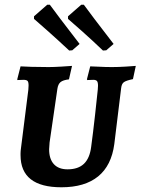

<svg xmlns="http://www.w3.org/2000/svg" viewBox="-20 -784 595 813"><path d="M188 -152Q188 -111 208 -89Q228 -67 266 -67Q311 -67 335.5 -90.5Q360 -114 366 -162Q374 -221 382.5 -297Q391 -373 394 -404Q395 -411 395 -421Q395 -436 390.5 -441Q386 -446 375 -446L350 -445L348 -448L362 -503Q372 -503 399.5 -501.5Q427 -500 454 -500Q481 -500 513 -502Q545 -504 555 -505L543 -449Q514 -443 504.5 -436Q495 -429 493 -411L464 -174Q452 -83 395.5 -37Q339 9 240 9Q67 9 67 -127V-135Q67 -144 69 -158L100 -404Q101 -411 101 -422Q101 -437 96.5 -441.5Q92 -446 79 -446L54 -445L53 -448L67 -503Q79 -502 113 -501Q147 -500 186 -500Q207 -500 240.5 -502Q274 -504 285 -505L272 -448Q247 -445 236.5 -436.5Q226 -428 223 -408L190 -181Q188 -161 188 -152ZM124 -704V-715L180 -764H191Q202 -749 236.5 -703Q271 -657 317 -598L286 -571L273 -570Q226 -614 181.5 -653.5Q137 -693 124 -704ZM268 -704V-715L324 -764H335Q346 -749 380.5 -703Q415 -657 461 -598L430 -571L416 -570Q370 -614 325.5 -653.5Q281 -693 268 -704Z"/></svg>

Font: Alegreya SC
Style: Bold Italic
Weight: 700
Italic angle: -7°
Designer: Juan Pablo del Peral
Foundry: Huerta Tipografica
Version: Version 2.007; ttfautohint (v1.6)